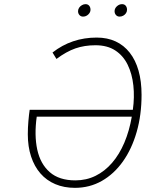

<svg xmlns="http://www.w3.org/2000/svg" viewBox="-20 -893 733 925"><path d="M341 12Q288.5 12 246.5 -5.8Q204.5 -23.5 175 -57.2Q145.5 -91 129.8 -138.8Q114 -186.5 114 -246Q114 -277.5 116.8 -309.5Q119.5 -341.5 123 -364H620Q628.5 -425 622.5 -481Q616.5 -537 595.2 -580.8Q574 -624.5 535.5 -649.8Q497 -675 440 -675Q387 -675 343.2 -659.8Q299.5 -644.5 252 -609L233 -640Q279 -676 332.2 -694Q385.5 -712 446 -712Q497 -712 537 -693.5Q577 -675 605 -639.2Q633 -603.5 647.5 -552.5Q662 -501.5 662 -436Q662 -339.5 638.5 -257.5Q615 -175.5 572.2 -115.2Q529.5 -55 470.8 -21.5Q412 12 341 12ZM343 -24Q396 -24 440.5 -46Q485 -68 520 -108.5Q555 -149 579 -205.5Q603 -262 615 -331H157Q144.5 -241.5 159.5 -172.2Q174.5 -103 219.8 -63.5Q265 -24 343 -24ZM556 -813Q545.5 -813 538.8 -820.5Q532 -828 532 -839Q532 -852.5 543.2 -862.8Q554.5 -873 568 -873Q579.5 -873 585.8 -865.2Q592 -857.5 592 -846Q592 -837 587 -829.5Q582 -822 573.8 -817.5Q565.5 -813 556 -813ZM380 -813Q369.5 -813 362.8 -820.5Q356 -828 356 -839Q356 -848 361.2 -855.8Q366.5 -863.5 374.8 -868.2Q383 -873 392 -873Q403.5 -873 409.8 -865.2Q416 -857.5 416 -846Q416 -833.5 405.2 -823.2Q394.5 -813 380 -813Z"/></svg>

Font: Overpass Thin
Style: Italic
Weight: 250
Italic angle: -10°
Designer: Delve Withrington, Dave Bailey, Thomas Jockin
Foundry: Delve Fonts LLC
Version: Version 4.000